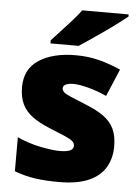

<svg xmlns="http://www.w3.org/2000/svg" viewBox="-54 -809 626 861"><g transform="rotate(5 258.5 -378.0)"><path d="M477 -170Q477 -118 453.5 -77Q430 -36 378.5 -13Q327 10 243 10Q184 10 137.5 3.5Q91 -3 43 -21V-174Q96 -150 150 -139.5Q204 -129 235 -129Q267 -129 282 -136Q297 -143 297 -157Q297 -169 287 -178Q277 -187 251.5 -198Q226 -209 179 -228Q133 -247 102.5 -269.5Q72 -292 57 -323.5Q42 -355 42 -400Q42 -481 104.5 -522Q167 -563 270 -563Q325 -563 373 -551Q421 -539 473 -516L421 -393Q380 -412 338 -423Q296 -434 271 -434Q249 -434 236.5 -428Q224 -422 224 -411Q224 -401 232.5 -393Q241 -385 265 -375Q289 -365 335 -346Q383 -327 414.5 -304.5Q446 -282 461.5 -250.5Q477 -219 477 -170ZM490 -756Q472 -742 445 -721.5Q418 -701 387 -679.5Q356 -658 327.5 -638.5Q299 -619 279 -606H152V-620Q169 -639 193 -664.5Q217 -690 241 -717Q265 -744 281 -766H490Z"/></g></svg>

Font: Noto Sans Hebrew Black
Style: Regular
Weight: 900
Designer: Monotype Design Team
Foundry: Monotype Imaging Inc.
Version: Version 2.003